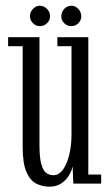

<svg xmlns="http://www.w3.org/2000/svg" viewBox="-20 -656 392 686"><path d="M156.5 11Q131.5 11 109.5 0Q87.5 -11 74.2 -42Q61 -73 61 -132.5V-491H9V-523H121V-138.5Q121 -93.5 127.5 -70Q134 -46.5 145.2 -38.2Q156.5 -30 170.5 -30Q191 -30 205.5 -50.8Q220 -71.5 227.8 -104.8Q235.5 -138 235.5 -175.5V-491H185V-523H295.5V-32.5H341.5V0H242L239.5 -62Q237 -47.5 227.2 -30.5Q217.5 -13.5 199.8 -1.2Q182 11 156.5 11ZM235 -562.5Q220 -562.5 209.5 -573Q199 -583.5 199 -597.5Q199 -613 209.5 -624.2Q220 -635.5 235 -635.5Q249 -635.5 259.8 -624.2Q270.5 -613 270.5 -597.5Q270.5 -583.5 259.8 -573Q249 -562.5 235 -562.5ZM122 -562.5Q108.5 -562.5 97.8 -573Q87 -583.5 87 -597.5Q87 -613 97.8 -624.2Q108.5 -635.5 122 -635.5Q137 -635.5 148 -624.2Q159 -613 159 -597.5Q159 -583.5 148 -573Q137 -562.5 122 -562.5Z"/></svg>

Font: Imbue 10pt Light
Style: Regular
Weight: 300
Designer: Tyler Finck
Foundry: Etcetera Type Company
Version: Version 1.102; ttfautohint (v1.8.3)